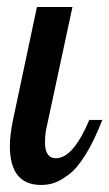

<svg xmlns="http://www.w3.org/2000/svg" viewBox="-20 -520 311 546"><path d="M8 -105Q8 -136 17 -179L85 -500H186L113 -160Q108 -140 108 -115Q108 -70 139 -70Q188 -70 234 -179H271Q248 -120 223.5 -80.5Q199 -41 175.5 -23.5Q152 -6 134.5 0Q117 6 97 6Q8 6 8 -105Z"/></svg>

Font: Lobster Two
Style: Italic
Weight: 400
Designer: Pablo Impallari
Foundry: Pablo Impallari. www.impallari.com
Version: Version 1.006